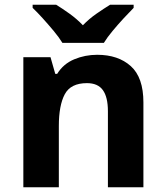

<svg xmlns="http://www.w3.org/2000/svg" viewBox="-20 -786 697 806"><path d="M388 -556Q476 -556 529 -508.5Q582 -461 582 -356V0H433V-319Q433 -378 412 -407.5Q391 -437 345 -437Q277 -437 252 -390.5Q227 -344 227 -257V0H78V-546H192L212 -476H220Q246 -518 291.5 -537Q337 -556 388 -556ZM242 -606Q228 -629 205.5 -656Q183 -683 159.5 -709Q136 -735 117 -753V-766H216Q242 -750 272 -728.5Q302 -707 328 -680Q354 -707 385 -728.5Q416 -750 442 -766H541V-753Q523 -735 499 -709Q475 -683 452.5 -656Q430 -629 416 -606Z"/></svg>

Font: Noto Sans Bengali UI
Style: Bold
Weight: 700
Designer: Jelle Bosma - Monotype Design Team
Foundry: Monotype Imaging Inc.
Version: Version 2.003; ttfautohint (v1.8.4.7-5d5b)